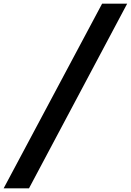

<svg xmlns="http://www.w3.org/2000/svg" viewBox="-55 -770 709 1040"><path d="M498 -750H633.8L102.1 250H-35.2Z"/></svg>

Font: Oakes Grotesk Bold
Style: Regular
Weight: 700
Designer: Samuel Oakes
Foundry: Samuel Oakes
Version: Version 1.000;PS 001.000;hotconv 1.0.88;makeotf.lib2.5.64775